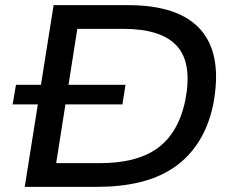

<svg xmlns="http://www.w3.org/2000/svg" viewBox="-20 -725 917 745"><path d="M76 0 188 -705H477Q677 -705 760.5 -607.5Q844 -510 807 -318Q789 -234 750 -173.5Q711 -113 654 -74.5Q597 -36 522.5 -18Q448 0 358 0ZM198 -92H368Q435 -92 489.5 -105Q544 -118 586 -146.5Q628 -175 656.5 -222Q685 -269 699 -336Q727 -480 666.5 -546.5Q606 -613 459 -613H280ZM29 -320 42 -396H467L455 -320Z"/></svg>

Font: Nunito Sans 7pt SemiExpanded Medium
Style: Italic
Weight: 500
Width: 6
Italic angle: -9°
Designer: Vernon Adams
Foundry: Vernon Adams
Version: Version 3.101;gftools[0.9.27]